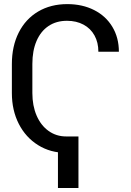

<svg xmlns="http://www.w3.org/2000/svg" viewBox="-20 -737 639 938"><path d="M38 -282.5V-424Q38 -511.4 71.5 -577.9Q105 -644.3 166.3 -680.6Q227.6 -716.9 308.7 -716.9Q382.6 -716.9 439.9 -687.8Q497.2 -658.8 529 -605.8Q560.8 -552.8 560.8 -484.1H460.6Q460.6 -529.7 441.6 -563.9Q422.7 -598.1 387.9 -616.7Q353.2 -635.4 307.3 -635.4Q254.8 -635.4 216.9 -609.8Q178.9 -584.3 158.5 -536.8Q138.1 -489.3 138.1 -424.7V-282.5Q138.1 -220.6 158.8 -172.5Q179.6 -124.3 217.2 -97.4Q254.8 -70.4 303.2 -70.4V9.7Q226.5 9.7 166.1 -28Q105.7 -65.6 71.8 -131.9Q38 -198.2 38 -282.5ZM363.3 181.6H263.1V-70.4H363.3Z"/></svg>

Font: Pretendard Variable
Style: Regular
Weight: 400
Designer: Base glyphs from Inter by Rasmus Andersson; Hangul glyphs from Noto Sans CJK(Source Han Sans) by Jang Soo-young and Kang
Foundry: Kil Hyung-jin
Version: Version 1.100;FEAKit 1.0